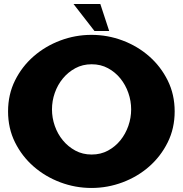

<svg xmlns="http://www.w3.org/2000/svg" viewBox="-20 -904 908 953"><path d="M434 -731Q514 -731 588.5 -703Q663 -675 720.5 -624.5Q778 -574 812.5 -504.5Q847 -435 847 -351Q847 -267 812.5 -197.5Q778 -128 720.5 -77.5Q663 -27 588.5 1Q514 29 434 29Q354 29 279.5 1Q205 -27 147 -77.5Q89 -128 54.5 -197.5Q20 -267 20 -351Q20 -435 54.5 -504.5Q89 -574 147 -624.5Q205 -675 279.5 -703Q354 -731 434 -731ZM435 -585Q390 -585 354 -565.5Q318 -546 292 -514.5Q266 -483 252 -443Q238 -403 238 -361Q238 -319 252 -279Q266 -239 292 -207.5Q318 -176 354 -156.5Q390 -137 435 -137Q480 -137 516 -156.5Q552 -176 577.5 -207.5Q603 -239 617 -279Q631 -319 631 -361Q631 -403 617 -443Q603 -483 577.5 -514.5Q552 -546 516 -565.5Q480 -585 435 -585ZM345 -884H478L522 -750H449Z"/></svg>

Font: CAT Rhythmus
Style: Regular
Weight: 400
Designer: Peter Wiegel nach alter Vorlage
Foundry: Peter Wiegel
Version: 1.000